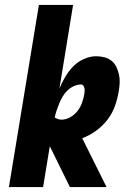

<svg xmlns="http://www.w3.org/2000/svg" viewBox="-20 -755 540 775"><path d="M16 0 137 -735H275L220 -398Q230 -422 243.5 -445Q257 -468 275.5 -487Q294 -506 319 -517Q344 -528 368 -528Q386 -528 402.5 -523.5Q419 -519 431 -509Q443 -499 450 -484Q457 -469 460.5 -453Q464 -437 463 -419.5Q462 -402 459 -385Q454 -355 443.5 -326Q433 -297 413.5 -271.5Q394 -246 367.5 -227Q341 -208 312 -197L410 0H262L181 -165L154 0ZM228 -272Q246 -272 263 -281.5Q280 -291 292 -306Q304 -321 310.5 -338.5Q317 -356 320 -374Q321 -380 321.5 -386Q322 -392 321 -398Q320 -404 316.5 -409Q313 -414 307 -414Q293 -414 278.5 -407.5Q264 -401 252.5 -390Q241 -379 233 -365.5Q225 -352 219.5 -338.5Q214 -325 209 -310.5Q204 -296 201 -281Q207 -277 214 -274.5Q221 -272 228 -272Z"/></svg>

Font: Iosevka Heavy
Style: Italic
Weight: 900
Italic angle: -9°
Monospace: yes
Designer: Belleve Invis
Foundry: Belleve Invis
Version: Version 32.5.0; ttfautohint (v1.8.4)